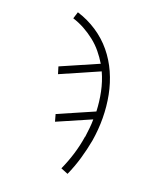

<svg xmlns="http://www.w3.org/2000/svg" viewBox="-139 -616 778 928"><g transform="rotate(20 250.0 -152.5)"><path d="M320 223 283 208Q303 164 317 118Q331 72 338 26L339 25Q342 2 344.5 -21Q347 -44 347 -67L177 7L167 -29L348 -108Q346 -158 336 -206.5Q326 -255 306 -299L112 -214L101 -250L289 -332Q272 -360 251.5 -385Q231 -410 205 -430.5Q179 -451 150 -467Q121 -483 89 -493L100 -528Q155 -511 202 -480Q249 -449 284 -406.5Q319 -364 342 -312.5Q365 -261 376 -204.5Q387 -148 387.5 -88.5Q388 -29 378 31Q369 80 355 128Q341 176 320 223Z"/></g></svg>

Font: Iosevka Extralight Oblique
Style: Regular
Weight: 200
Italic angle: -9°
Monospace: yes
Designer: Belleve Invis
Foundry: Belleve Invis
Version: Version 32.5.0; ttfautohint (v1.8.4)